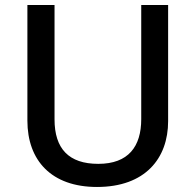

<svg xmlns="http://www.w3.org/2000/svg" viewBox="-20 -734 778 764"><path d="M649 -252V-714H542V-260C542 -151 491 -82 371 -82C254 -82 197 -142 197 -259V-714H89V-254C89 -95 185 10 366 10C558 10 649 -104 649 -252Z"/></svg>

Font: Noto Sans Bengali UI Medium
Style: Regular
Weight: 500
Designer: Jelle Bosma - Monotype Design Team
Foundry: Monotype Imaging Inc.
Version: Version 2.003